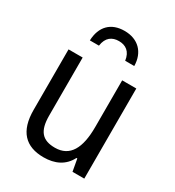

<svg xmlns="http://www.w3.org/2000/svg" viewBox="-185 -871 900 989"><g transform="rotate(30 265.0 -376.5)"><path d="M264 -763C184 -763 136 -715 133 -631H187C194 -683 225 -703 265 -703C305 -703 336 -683 343 -631H397C396 -711 346 -763 264 -763ZM227 10C294 10 347 -15 376 -72H381L394 0H464V-536H380V-258C380 -133 342 -62 253 -62C179 -62 145 -98 145 -191V-536H61V-176C61 -50 119 10 227 10Z"/></g></svg>

Font: Noto Sans Mono Condensed
Style: Regular
Weight: 400
Width: 3
Designer: Monotype Design Team
Foundry: Monotype Imaging Inc.
Version: Version 2.014